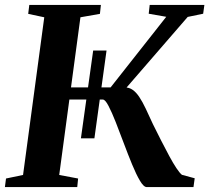

<svg xmlns="http://www.w3.org/2000/svg" viewBox="-25 -763 854 783"><path d="M305 -199 355 -557H409.5L360 -199ZM573.5 0Q561 0 545.8 -25.8Q530.5 -51.5 513.8 -92.2Q497 -133 480 -178.5Q463 -224 447 -264.8Q431 -305.5 417.5 -331.2Q404 -357 394.5 -357H235.5L242 -406.5H426L653 -694.5L581.5 -707L585.5 -743H808.5L803.5 -707L740.5 -694L449.5 -358L484.5 -406.5Q502 -406.5 516.2 -396.5Q530.5 -386.5 543.2 -367.2Q556 -348 569.2 -320.2Q582.5 -292.5 598.5 -257Q615 -223.5 632.2 -189.8Q649.5 -156 665.2 -126.8Q681 -97.5 694.5 -77.2Q708 -57 717 -50L769 -36L764 0ZM-5 0 -0.5 -35 69 -49.5 155.5 -692.5 90 -706.5 94.5 -743H386.5L382.5 -706.5L303 -692.5L216.5 -49.5L293.5 -35L290 0Z"/></svg>

Font: Merriweather 72pt
Style: Bold Italic
Weight: 700
Italic angle: -7.8°
Version: Version 2.101